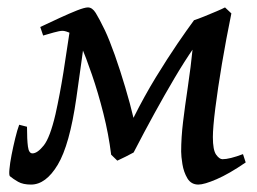

<svg xmlns="http://www.w3.org/2000/svg" viewBox="-20 -477 693 517"><path d="M31.7 -141.1 52.7 -135.7Q52.7 -101.1 55.2 -82.5Q57.6 -64 67.4 -64Q80.6 -64 97.7 -85.2Q114.7 -106.4 129.4 -169.4Q141.1 -221.7 150.9 -283Q160.6 -344.2 170.4 -411.1L214.4 -421.9Q207.5 -370.6 200.2 -317.1Q192.9 -263.7 185.5 -212.4Q167.5 -86.9 135.5 -33.4Q103.5 20 63.5 20Q42 20 28.8 12.5Q15.6 4.9 6.8 -2.4Q3.9 -4.9 5.4 -21.2Q6.8 -37.6 11.2 -60.1Q15.6 -82.5 21 -104.7Q26.4 -127 31.7 -141.1ZM556.2 -420.4Q502 -355 450 -266.8Q397.9 -178.7 339.8 -66.4Q332 -62 318.8 -55.4Q305.7 -48.8 295.9 -44.4L279.3 -60.5Q272.5 -115.7 258.3 -171.9Q244.1 -228 227.5 -276.1Q210.9 -324.2 198.2 -354Q187 -379.4 171.9 -386.7Q156.7 -394 148.4 -394Q140.6 -394 124.3 -389.4Q107.9 -384.8 96.2 -381.3L88.4 -404.3Q114.3 -416.5 140.6 -428.7Q167 -440.9 187.5 -449Q208 -457 216.8 -457Q228.5 -457 237.8 -442.1Q247.1 -427.2 262.7 -395Q274.4 -370.1 289.1 -328.9Q303.7 -287.6 317.1 -242.4Q330.6 -197.3 339.4 -159.7Q368.7 -218.3 399.9 -269.3Q431.2 -320.3 458 -359.6Q484.9 -398.9 502 -421.9ZM467.8 -68.8Q467.8 -106.4 472.9 -148.7Q478 -190.9 485.4 -240.2Q494.1 -298.8 499 -348.4Q503.9 -397.9 502 -422.4Q512.7 -425.8 529.5 -432.6Q546.4 -439.5 562.5 -446.3Q578.6 -453.1 585.9 -457L603 -440.9Q588.9 -372.1 577.6 -305.2Q566.4 -238.3 559.8 -185.8Q553.2 -133.3 553.2 -107.9Q553.2 -72.8 562 -60.5Q570.8 -48.3 579.1 -48.3Q598.1 -48.3 634.3 -62L641.6 -39.6Q596.7 -8.8 563.2 5.6Q529.8 20 514.2 20Q494.6 20 484.6 3.2Q474.6 -13.7 471.2 -34.9Q467.8 -56.2 467.8 -68.8Z"/></svg>

Font: Gentium Book Plus
Style: Italic
Weight: 400
Italic angle: -8°
Designer: Victor Gaultney, Annie Olsen, Iska Routamaa, Becca Hirsbrunner
Foundry: SIL International
Version: Version 6.101